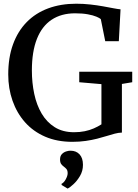

<svg xmlns="http://www.w3.org/2000/svg" viewBox="-20 -772 762 1060"><path d="M379 11Q295 11 229.2 -17.5Q163.5 -46 118.2 -97Q73 -148 49.2 -215.8Q25.5 -283.5 25.5 -361Q25.5 -455 52 -527.5Q78.5 -600 127.5 -650Q176.5 -700 246 -725.8Q315.5 -751.5 401 -751.5Q440.5 -751.5 478.5 -747.2Q516.5 -743 549.5 -737Q582.5 -731 607.5 -726.2Q632.5 -721.5 645.5 -720.5L636 -544.5H561L536.5 -666.5Q530 -672.5 512.2 -680Q494.5 -687.5 465 -693Q435.5 -698.5 394.5 -698.5Q318.5 -698.5 265 -663Q211.5 -627.5 183.8 -557.2Q156 -487 156 -382.5Q156 -315.5 169 -254Q182 -192.5 210 -145Q238 -97.5 282.2 -69.8Q326.5 -42 389 -42Q420.5 -42 447.5 -47.5Q474.5 -53 497.5 -63Q520.5 -73 540 -85.5V-307.5L417.5 -318V-376H710V-318L653 -308.5V-40Q634 -39.5 613.2 -34Q592.5 -28.5 568.5 -21Q544.5 -13.5 516 -6.2Q487.5 1 453.5 6Q419.5 11 379 11ZM438 138Q438 172 421.5 199.8Q405 227.5 385 245.5Q365 263.5 354 269H353L320.5 249.5L319.5 243Q333.5 236 343.5 217Q353.5 198 353.5 184.5Q353.5 169 346.8 161.2Q340 153.5 332.5 148Q324.5 142.5 318 133.8Q311.5 125 311.5 108.5Q311.5 89.5 321.5 79Q331.5 68.5 344.8 64.2Q358 60 367 60H369.5Q400.5 60 419.2 80.2Q438 100.5 438 138Z"/></svg>

Font: Merriweather 24pt Medium
Style: Regular
Weight: 500
Designer: Eben Sorkin
Foundry: Eben Sorkin
Version: Version 2.100